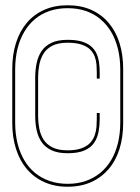

<svg xmlns="http://www.w3.org/2000/svg" viewBox="-20 -701 530 728"><path d="M236.5 7Q286.5 7 325.5 -10.5Q364.5 -28 391.8 -59.8Q419 -91.5 433 -136Q447 -180.5 447 -234V-440Q447 -494 433 -538.2Q419 -582.5 391.8 -614.5Q364.5 -646.5 325.5 -663.8Q286.5 -681 236.5 -681Q187 -681 148 -663.8Q109 -646.5 82 -614.8Q55 -583 40.8 -538.8Q26.5 -494.5 26.5 -440V-234Q26.5 -180.5 40.8 -136Q55 -91.5 82 -59.8Q109 -28 148 -10.5Q187 7 236.5 7ZM236.5 -4Q199.5 -4 168.2 -14.8Q137 -25.5 112.8 -45.5Q88.5 -65.5 71.8 -94Q55 -122.5 46.2 -158.5Q37.5 -194.5 37.5 -236.5V-437.5Q37.5 -479.5 46.2 -515.5Q55 -551.5 71.8 -580Q88.5 -608.5 112.8 -628.8Q137 -649 168.2 -659.5Q199.5 -670 236.5 -670Q274 -670 305 -659.5Q336 -649 360.2 -628.8Q384.5 -608.5 401.5 -580Q418.5 -551.5 427.2 -515.5Q436 -479.5 436 -437.5V-236.5Q436 -194.5 427.2 -158.5Q418.5 -122.5 401.5 -94Q384.5 -65.5 360.2 -45.5Q336 -25.5 305 -14.8Q274 -4 236.5 -4ZM236.5 -120Q276.5 -120 300.8 -130.8Q325 -141.5 337.2 -160Q349.5 -178.5 353.8 -201.8Q358 -225 358 -249.5V-272.5H347V-249Q347 -235.5 345.8 -219.5Q344.5 -203.5 339 -187.8Q333.5 -172 321.8 -159.2Q310 -146.5 289.2 -138.8Q268.5 -131 236.5 -131Q200.5 -131 178.2 -142.5Q156 -154 144.5 -172.8Q133 -191.5 128.8 -214.5Q124.5 -237.5 124.5 -260V-408Q124.5 -431 128.8 -454.2Q133 -477.5 144.5 -496.8Q156 -516 178.2 -527.5Q200.5 -539 236.5 -539Q268.5 -539 289.2 -532Q310 -525 321.8 -513.2Q333.5 -501.5 339 -487Q344.5 -472.5 345.8 -457Q347 -441.5 347 -427.5V-403H358V-426Q358 -446 355.5 -464.2Q353 -482.5 345.8 -498.2Q338.5 -514 325 -525.5Q311.5 -537 290 -543.5Q268.5 -550 236.5 -550Q199.5 -550 175.5 -538.8Q151.5 -527.5 138 -507.8Q124.5 -488 119 -462Q113.5 -436 113.5 -407V-261.5Q113.5 -232.5 119 -207Q124.5 -181.5 138 -162Q151.5 -142.5 175.5 -131.2Q199.5 -120 236.5 -120Z"/></svg>

Font: Anybody UltraCondensed Thin Thin
Style: Regular
Weight: 250
Version: Version 1.111